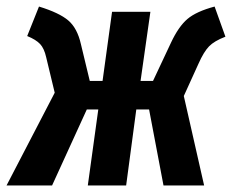

<svg xmlns="http://www.w3.org/2000/svg" viewBox="-36 -566 708 586"><path d="M652 -454Q618 -441 602 -424.5Q586 -408 570 -372L525 -273L587 0H463L419 -232H380L349 0H232L264 -232H229L123 0H-16L131 -283L105 -391Q99 -418 86.5 -431.5Q74 -445 47 -456L83 -546Q145 -527 172.5 -503.5Q200 -480 211 -431L238 -319H277L306 -530H423L393 -319H431L486 -436Q509 -485 536 -508Q563 -531 619 -546Z"/></svg>

Font: Fira Sans Compressed SemiBold
Style: Italic
Weight: 600
Width: 1
Italic angle: -8°
Designer: bBox Type GmbH & Carrois Corporate GbR & Edenspiekermann AG
Foundry: bBox Type GmbH & Carrois Corporate GbR & Edenspiekermann AG
Version: Version 4.301